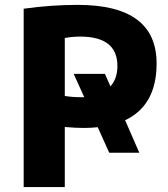

<svg xmlns="http://www.w3.org/2000/svg" viewBox="-20 -760 682 780"><path d="M76.2 0V-724.6Q187.5 -740.2 295.9 -740.2Q616.2 -740.2 616.2 -502Q616.2 -332 488.3 -271.5L545.9 -139.6H423.8L377 -243.2Q350.6 -240.2 319.3 -240.2Q288.1 -240.2 243.2 -244.1V0ZM243.2 -370.1Q274.4 -365.2 305.7 -365.2H322.3L279.3 -460H406.2L428.7 -409.2Q457 -440.4 457 -492.2Q457 -611.3 305.7 -611.3Q272.5 -611.3 243.2 -605.5Z"/></svg>

Font: GenEi M Gothic v2 Heavy
Style: Regular
Weight: 800
Version: Version 2.0